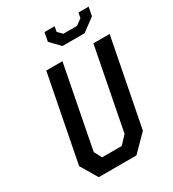

<svg xmlns="http://www.w3.org/2000/svg" viewBox="-220 -1061 1068 1182"><g transform="rotate(-30 313.5 -470.0)"><path d="M128 0H396L506.5 -112L627 -730H511.5L399 -151.5L347 -95.5H207L178.5 -149L291.5 -730H176.5L57.5 -119.5ZM273.5 -878 338.5 -811H495.5L587 -878.5L599 -940.5H527L520 -904.5L478 -873.5H381L350.5 -904.5L357.5 -940.5H285.5Z"/></g></svg>

Font: Monaspace Krypton Medium
Style: Italic
Weight: 500
Italic angle: -11°
Designer: Riley Cran & the Lettermatic Team
Foundry: Lettermatic
Version: Version 1.101 (Monaspace Krypton)